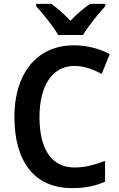

<svg xmlns="http://www.w3.org/2000/svg" viewBox="-20 -957 614 987"><path d="M279 -777H407C432 -822 487 -887 521 -925V-937H443C410 -914 376 -887 342 -850C310 -885 274 -915 244 -937H166V-925C201 -886 255 -821 279 -777ZM362 -618C413 -618 460 -600 503 -577L544 -679C489 -708 425 -724 360 -724C162 -724 54 -570 54 -357C54 -131 153 10 350 10C417 10 468 0 520 -23V-130C467 -110 418 -96 364 -96C243 -96 183 -192 183 -356C183 -512 246 -618 362 -618Z"/></svg>

Font: Noto Sans Arabic SemCond SemBd
Style: Regular
Weight: 600
Width: 4
Designer: Monotype Design Team, Nadine Chahine, Nizar Qandah and Khaled Hosny
Foundry: Monotype Imaging Inc.
Version: Version 2.012